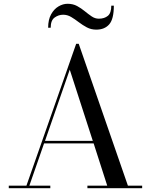

<svg xmlns="http://www.w3.org/2000/svg" viewBox="-20 -997 800 1017"><path d="M314.5 -919Q290 -919 269.2 -904Q248.5 -889 248.5 -850H235Q235 -892.5 250.5 -920.8Q266 -949 289.8 -963Q313.5 -977 338 -977Q366.5 -977 388.5 -965Q410.5 -953 429.2 -937.5Q448 -922 465.8 -910Q483.5 -898 503.5 -898Q533 -898 551.2 -913Q569.5 -928 569.5 -967H583Q583 -896 558.5 -868Q534 -840 490 -840Q462.5 -840 440 -852Q417.5 -864 397.2 -879.5Q377 -895 357 -907Q337 -919 314.5 -919ZM26.5 -13.5H120L383.5 -765H397L657.5 -13.5H733V0H443V-13.5H548L476 -237.5H213.5L135.5 -13.5H246.5V0H26.5ZM349.5 -628 218.5 -251H471.5Z"/></svg>

Font: Bodoni Moda 16pt
Style: Regular
Weight: 400
Version: Version 2.3